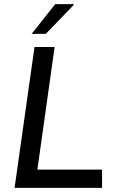

<svg xmlns="http://www.w3.org/2000/svg" viewBox="-20 -915 572 935"><path d="M339 -895H249L134 -750H203L339 -891ZM246 -686H148L51 0H477V-89H162Z"/></svg>

Font: Chivo
Style: Italic
Weight: 400
Italic angle: -8°
Designer: Hector Gatti
Foundry: Omnibus-Type
Version: Version 1.003;PS 001.003;hotconv 1.0.70;makeotf.lib2.5.58329